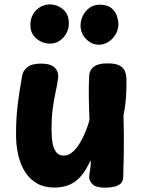

<svg xmlns="http://www.w3.org/2000/svg" viewBox="-20 -839 653 872"><path d="M226.9 12.8Q181.8 12.8 148.9 -5.6Q116.1 -24 94.7 -56.8Q73.3 -89.7 63.1 -133.8Q52.8 -178 52.8 -228.6Q52.8 -304.6 61 -368.5Q69.2 -432.4 80.8 -496.4Q84.3 -517.4 104.1 -533.8Q123.8 -550.2 167.2 -550.2Q210.6 -550.2 229.2 -531.2Q247.8 -512.1 243.9 -482.8Q238.2 -446.1 230.9 -412.7Q223.7 -379.2 218.8 -340.6Q214 -302 214 -249.1Q214.2 -213.2 219.2 -187.1Q224.2 -160.9 236.3 -146.6Q248.4 -132.3 268.8 -132.3Q290.1 -132.3 308.1 -147.3Q326 -162.2 340.8 -186.1Q355.6 -209.9 367.3 -238.4Q379.1 -266.9 386.3 -293.8Q383.9 -350 383.3 -403.7Q382.8 -457.4 385.3 -498.6Q387.1 -520.9 406.4 -536.1Q425.8 -551.2 468.1 -551.2Q506 -551.2 524.2 -540.8Q542.3 -530.3 548.3 -513.1Q554.3 -495.8 554.3 -475.6Q554.6 -459.3 554.2 -440.2Q553.8 -421 552.4 -400.2Q551 -379.4 548.1 -358.1Q545.2 -336.8 541 -316Q543.4 -216.3 542.3 -151.4Q541.2 -86.4 539.7 -36.3Q539.4 -9.4 517.9 1.9Q496.3 13.3 455.3 13.3Q416.1 13.3 400.6 -2Q385.1 -17.3 385.1 -33.1Q385.1 -42.9 387 -54.1Q388.9 -65.2 390.8 -79.6Q392.7 -93.9 391.9 -112Q383.1 -92.9 370.8 -71.3Q358.4 -49.8 339.8 -30.5Q321.2 -11.2 293.7 0.8Q266.1 12.8 226.9 12.8ZM208.1 -640.9Q172.8 -640.9 145.4 -663.7Q118 -686.4 118 -724.9Q118 -754.8 131 -775.8Q144 -796.9 164.2 -807.9Q184.3 -819 205 -819Q239 -819 265.8 -797.2Q292.7 -775.4 292.7 -732.6Q292.7 -708.3 281.1 -687.1Q269.4 -665.9 250 -653.4Q230.6 -640.9 208.1 -640.9ZM428.6 -635.9Q396.8 -635.9 371.3 -661.4Q345.8 -686.9 345.8 -723.6Q345.8 -745 355.9 -766.7Q366 -788.3 385.7 -802.9Q405.4 -817.6 432.6 -817.6Q468.8 -817.6 487.2 -801.2Q505.6 -784.8 511.6 -764.3Q517.7 -743.9 517.7 -729.4Q517.7 -704.7 505.2 -683.1Q492.7 -661.6 472.2 -648.7Q451.8 -635.9 428.6 -635.9Z"/></svg>

Font: Playpen Sans Thai
Style: Regular
Weight: 400
Designer: Sirin Gunkloy, Laura Meseguer, Veronika Burian, José Scaglione
Foundry: TypeTogether
Version: Version 2.000